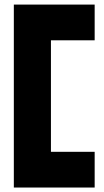

<svg xmlns="http://www.w3.org/2000/svg" viewBox="-20 -739 465 859"><path d="M41.9 -59.8V-718.5H207.9V-59.8ZM41.9 100V-59.8H403.5V100ZM207.9 -558.7V-718.5H403.5V-558.7Z"/></svg>

Font: Foldit Thin
Style: Regular
Weight: 100
Designer: Sophia Tai
Foundry: Sophia Tai
Version: Version 1.003